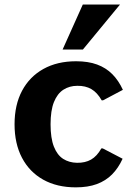

<svg xmlns="http://www.w3.org/2000/svg" viewBox="-20 -805 589 835"><path d="M309.9 9.8Q227.8 9.8 168 -23.6Q108.2 -57 75.7 -118.7Q43.3 -180.3 43.3 -264.6Q43.3 -349 76 -410.4Q108.8 -471.8 168.9 -505.2Q229 -538.6 311 -538.6Q363.6 -538.6 402.2 -524.4Q440.9 -510.2 468.4 -482.5Q495.8 -454.9 514.4 -414.3L428.4 -368.8H422.1Q403.1 -402.5 377.3 -417.5Q351.6 -432.4 316.1 -431.8Q282.2 -431.8 255.8 -414.9Q229.4 -398 214.6 -361.2Q199.9 -324.4 199.9 -264.6Q199.9 -204 214.4 -167.3Q228.8 -130.7 254.7 -114.1Q280.6 -97.6 314.9 -97Q350.4 -96.4 376.1 -111Q401.8 -125.7 420.7 -159.5H427.1L513.2 -114.6Q494.6 -73.9 467.2 -46.3Q439.7 -18.7 401.1 -4.4Q362.4 9.8 309.9 9.8ZM252.3 -589.7 340.1 -785.3H501.9L340.6 -589.7Z"/></svg>

Font: Comme
Style: Regular
Weight: 400
Designer: Vernon Adams
Foundry: Vernon Adams
Version: Version 1.000;gftools[0.9.27]